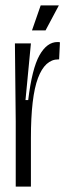

<svg xmlns="http://www.w3.org/2000/svg" viewBox="-20 -688 245 708"><path d="M38 0V-240L35 -528H94L74 -319H84Q98 -435 125.5 -484Q153 -533 192 -533Q198 -533 201 -532L198 -469H195Q146 -469 120 -400Q94 -331 94 -179V0ZM148 -576H98L130 -668H197Z"/></svg>

Font: Bricolage Grotesque 96pt Condensed ExtraLight
Style: Regular
Weight: 200
Width: 3
Designer: Mathieu Triay
Foundry: Atelier Triay
Version: Version 1.001; ttfautohint (v1.8.4.7-5d5b);gftools[0.9.33.de